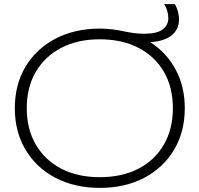

<svg xmlns="http://www.w3.org/2000/svg" viewBox="-20 -901 965 933"><path d="M465 12Q343 12 249.5 -37Q156 -86 104 -173.5Q52 -261 52 -375Q52 -490 104 -577Q156 -664 249.5 -713Q343 -762 465 -762Q496 -762 525 -758.5Q554 -755 581 -749Q604 -744 629 -740.5Q654 -737 680 -737Q743 -737 770.5 -758Q798 -779 798 -813Q798 -829 792.5 -848.5Q787 -868 777 -881H830Q839 -865 844.5 -845.5Q850 -826 850 -806Q850 -760 815.5 -730.5Q781 -701 710 -696Q789 -646 833.5 -563Q878 -480 878 -375Q878 -261 826 -173.5Q774 -86 681 -37Q588 12 465 12ZM465 -40Q573 -40 653 -81.5Q733 -123 776.5 -198.5Q820 -274 820 -375Q820 -477 776.5 -552Q733 -627 653 -668.5Q573 -710 465 -710Q357 -710 277.5 -668.5Q198 -627 154 -552Q110 -477 110 -375Q110 -274 154 -198.5Q198 -123 277.5 -81.5Q357 -40 465 -40Z"/></svg>

Font: Bounded
Style: Regular
Weight: 200
Designer: Vlad Churkin
Version: Version 1.0